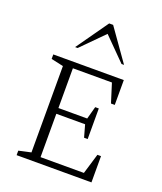

<svg xmlns="http://www.w3.org/2000/svg" viewBox="-148 -907 847 1003"><g transform="rotate(20 275.5 -406.0)"><path d="M65 0V-25L133 -40V-520L65 -535V-560H457V-422H436L403 -527H186V-306H346L365 -376H385V-206H365L346 -274H186V-33H427L461 -146H481V0ZM159 -635 284 -812H306L431 -635H417L295 -758L173 -635Z"/></g></svg>

Font: Spectral SC ExtraLight
Style: Regular
Weight: 275
Designer: Jean-Baptiste Levee
Foundry: Production Type
Version: Version 2.001